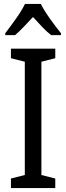

<svg xmlns="http://www.w3.org/2000/svg" viewBox="-20 -1029 340 983"><path d="M263 -66H36V-115L107 -133V-713L36 -731V-780H263V-731L192 -713V-133L263 -115ZM189 -1009Q206 -975 236 -933Q266 -891 292 -859V-849H242Q219 -867 196 -891Q173 -915 149 -942Q124 -915 100.5 -890.5Q77 -866 57 -849H7V-859Q34 -894 63 -935Q92 -976 108 -1009Z"/></svg>

Font: Noto Sans Malayalam UI Condensed
Style: Regular
Weight: 400
Width: 3
Designer: Jelle Bosma - Monotype Design Team
Foundry: Monotype Imaging Inc.
Version: Version 2.104; ttfautohint (v1.8.4.7-5d5b)